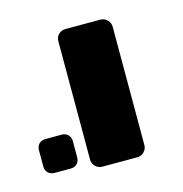

<svg xmlns="http://www.w3.org/2000/svg" viewBox="-64 -629 433 454"><g transform="rotate(-15 152.5 -402.5)"><path d="M117 -241C121.7 -236.3 127.3 -234 134 -234H219C225.7 -234 231.3 -236.3 236 -241C240.7 -245.7 243 -251.3 243 -258V-547C243 -553.7 240.7 -559.3 236 -564C231.3 -568.7 225.7 -571 219 -571H134C127.3 -571 121.7 -568.8 117 -564.5C112.3 -560.2 110 -554.3 110 -547V-258C110 -251.3 112.3 -245.7 117 -241ZM5 -255C9 -251 14.3 -249 21 -249H60C66.7 -249 72 -251 76 -255C80 -259 82 -264.3 82 -271V-310C82 -316.7 80 -322 76 -326C72 -330 66.7 -332 60 -332H21C14.3 -332 9 -330 5 -326C1 -322 -1 -316.7 -1 -310V-271C-1 -264.3 1 -259 5 -255Z"/></g></svg>

Font: Rubik
Style: Regular
Weight: 500
Designer: Hubert & Fischer
Foundry: Hubert & Fischer
Version: Version 1.100